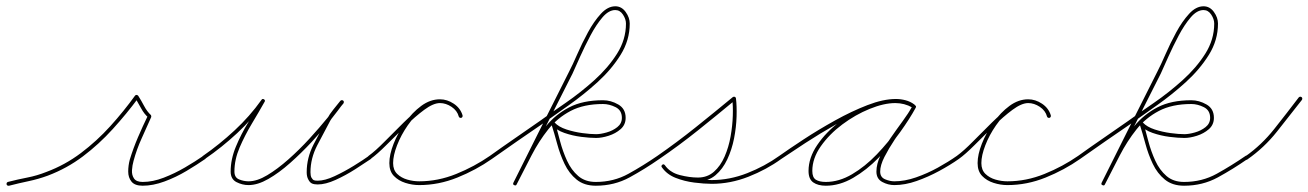

<svg xmlns="http://www.w3.org/2000/svg" viewBox="-20 -578 4164 611"><path d="M9 13Q3 14 1 9Q0 3 5 1Q36 -7 67 -13Q98 -19 128 -31Q187 -53 237.5 -91Q288 -129 331 -176.5Q374 -224 410 -274Q412 -276 415 -276Q419 -275 420 -273Q429 -259 438.5 -241Q448 -223 460 -212Q461 -212 461 -209Q462 -207 461 -205Q446 -171 430.5 -137Q415 -103 405 -66Q401 -52 400 -36.5Q399 -21 406.5 -10Q414 1 434 1Q466 1 501 -12.5Q536 -26 568.5 -45Q601 -64 627 -82Q627 -82 627 -82Q627 -82 627 -82Q631 -85 635 -80Q638 -76 633 -72Q607 -54 573.5 -34Q540 -14 503.5 -0.5Q467 13 434 13Q409 13 398.5 0Q388 -13 388 -32Q388 -51 393 -70Q404 -106 419 -141Q434 -176 451 -211Q451 -212 452 -207Q453 -203 452 -204Q439 -215 429 -233.5Q419 -252 410 -267Q408 -269 415 -269Q421 -269 420 -266Q383 -216 339 -167.5Q295 -119 244 -80.5Q193 -42 132 -19Q102 -8 71 -1.5Q40 5 9 13Q9 13 9 13Q9 13 9 13Z M632 -72Q627 -69 624 -74Q621 -79 626 -82Q678 -118 726.5 -163Q775 -208 812 -260Q815 -265 820 -262Q825 -259 822 -254Q804 -222 781.5 -184.5Q759 -147 742.5 -108.5Q726 -70 726 -32Q726 -13 741 -7Q756 -1 771 -1Q798 -1 830.5 -20.5Q863 -40 898 -71Q933 -102 965 -137Q997 -172 1023 -204Q1049 -236 1063 -256Q1066 -261 1071 -258Q1076 -254 1073 -249Q1062 -236 1051 -222.5Q1040 -209 1031 -194Q1031 -194 1031 -194Q1031 -194 1031 -194Q1011 -157 989.5 -115.5Q968 -74 968 -30Q968 -19 971 -13Q971 -13 971 -13Q971 -13 971 -13Q975 -6 979 -4.5Q983 -3 991 -3Q1014 -3 1045 -17.5Q1076 -32 1106 -50.5Q1136 -69 1154 -82Q1158 -85 1162 -80Q1165 -76 1160 -72Q1141 -59 1110.5 -39.5Q1080 -20 1048 -5.5Q1016 9 991 9Q980 9 973 6Q966 3 961 -7Q961 -7 961 -7Q961 -7 961 -7Q956 -16 956 -30Q956 -76 978 -118.5Q1000 -161 1021 -200Q1021 -200 1021 -200Q1021 -200 1021 -200Q1029 -215 1040.5 -229Q1052 -243 1063 -257Q1067 -261 1072 -258Q1076 -254 1073 -250Q1057 -228 1031 -195Q1005 -162 972 -126.5Q939 -91 903.5 -59.5Q868 -28 834 -8.5Q800 11 771 11Q751 11 732.5 1.5Q714 -8 714 -32Q714 -71 730.5 -111Q747 -151 770 -188.5Q793 -226 812 -260Q815 -265 820 -262Q825 -258 822 -254Q784 -200 735 -154.5Q686 -109 632 -72Q632 -72 632 -72Q632 -72 632 -72Z M1151 -74Q1148 -78 1153 -82Q1175 -98 1204 -127.5Q1233 -157 1264.5 -188Q1296 -219 1325.5 -240.5Q1355 -262 1380 -262Q1403 -262 1424 -247.5Q1445 -233 1452 -211Q1452 -211 1452 -211Q1452 -211 1452 -211Q1453 -205 1448 -203Q1442 -202 1440 -207Q1435 -226 1417 -238Q1399 -250 1380 -250Q1359 -250 1330 -228.5Q1301 -207 1269.5 -176Q1238 -145 1209 -116Q1180 -87 1159 -72Q1155 -69 1151 -74ZM1452 -211Q1453 -205 1448 -203Q1442 -202 1440 -207Q1435 -226 1417 -238Q1399 -250 1380 -250Q1352 -250 1325.5 -230Q1299 -210 1277.5 -179Q1256 -148 1243.5 -115.5Q1231 -83 1231 -59Q1231 -37 1244 -24.5Q1257 -12 1276 -6.5Q1295 -1 1314 -1Q1374 -1 1432 -24.5Q1490 -48 1539 -82Q1539 -82 1539 -82Q1539 -82 1539 -82Q1543 -85 1547 -80Q1550 -76 1545 -72Q1495 -37 1435.5 -13Q1376 11 1314 11Q1292 11 1270 4Q1248 -3 1233.5 -18Q1219 -33 1219 -59Q1219 -86 1232.5 -120.5Q1246 -155 1269 -187.5Q1292 -220 1320.5 -241Q1349 -262 1380 -262Q1403 -262 1424 -248Q1445 -234 1452 -211Q1452 -211 1452 -211Q1452 -211 1452 -211Z M1537 -74Q1534 -78 1539 -82Q1578 -110 1618 -137.5Q1658 -165 1698 -193Q1734 -219 1780.5 -251Q1827 -283 1871 -322.5Q1915 -362 1943.5 -407Q1972 -452 1972 -503Q1972 -517 1962.5 -531.5Q1953 -546 1938 -546Q1917 -546 1897 -522.5Q1877 -499 1859 -465Q1841 -431 1826 -397.5Q1811 -364 1802 -344Q1757 -256 1713 -168Q1669 -80 1624 9Q1624 9 1624 9Q1624 9 1624 9Q1622 14 1616 11Q1611 9 1614 3Q1658 -85 1702 -173Q1746 -261 1791 -350Q1802 -371 1817 -405.5Q1832 -440 1851 -475Q1870 -510 1892 -534Q1914 -558 1938 -558Q1958 -558 1971 -540Q1984 -522 1984 -503Q1984 -450 1955 -403.5Q1926 -357 1882 -317Q1838 -277 1790.5 -243.5Q1743 -210 1705 -183Q1665 -156 1625 -128Q1585 -100 1545 -72Q1541 -69 1537 -74ZM1624 9Q1622 14 1616 11Q1611 9 1614 3Q1638 -45 1662.5 -92Q1687 -139 1717.5 -176.5Q1748 -214 1791.5 -236.5Q1835 -259 1899 -259Q1924 -259 1947.5 -245.5Q1971 -232 1971 -203Q1971 -181 1955 -167Q1939 -153 1917 -146Q1895 -139 1877 -139Q1857 -139 1829.5 -142.5Q1802 -146 1776 -155Q1750 -164 1737 -180Q1733 -184 1739 -187Q1745 -190 1747 -186Q1754 -160 1762.5 -128Q1771 -96 1784.5 -66.5Q1798 -37 1820 -18Q1842 1 1876 1Q1933 1 1980 -25Q2027 -51 2072 -82Q2072 -82 2072 -82Q2072 -82 2072 -82Q2076 -85 2080 -80Q2083 -76 2078 -72Q2032 -40 1983.5 -13.5Q1935 13 1876 13Q1839 13 1815 -6.5Q1791 -26 1776.5 -56.5Q1762 -87 1753 -120.5Q1744 -154 1735 -182Q1734 -187 1738 -189Q1742 -191 1745 -188Q1758 -174 1782.5 -166Q1807 -158 1833 -154.5Q1859 -151 1877 -151Q1891 -151 1910.5 -156.5Q1930 -162 1944.5 -173.5Q1959 -185 1959 -203Q1959 -227 1939 -237Q1919 -247 1899 -247Q1838 -247 1796 -225Q1754 -203 1724.5 -166Q1695 -129 1671.5 -83.5Q1648 -38 1624 9Q1624 9 1624 9Q1624 9 1624 9Z M2078 -72Q2073 -69 2070 -74Q2067 -79 2072 -82Q2134 -125 2194 -173Q2254 -221 2312 -269Q2315 -271 2318 -270Q2322 -268 2322 -265Q2325 -241 2324 -207Q2323 -173 2316 -137.5Q2309 -102 2294.5 -71Q2280 -40 2257 -20.5Q2234 -1 2201 -1Q2171 -1 2138 -10Q2105 -19 2086 -46Q2083 -50 2088 -54Q2092 -57 2096 -52Q2110 -32 2137 -22Q2164 -12 2193.5 -8.5Q2223 -5 2245 -5Q2302 -5 2358 -27Q2414 -49 2460 -82Q2464 -85 2468 -80Q2471 -76 2466 -72Q2419 -38 2361.5 -15.5Q2304 7 2245 7Q2221 7 2189.5 3Q2158 -1 2130 -12Q2102 -23 2086 -46Q2083 -50 2088 -54Q2092 -57 2096 -52Q2112 -29 2143 -21Q2174 -13 2201 -13Q2231 -13 2252 -31.5Q2273 -50 2286 -80Q2299 -110 2305 -144Q2311 -178 2312 -210Q2313 -242 2310 -264Q2310 -267 2316 -264Q2322 -262 2320 -260Q2261 -211 2201 -163Q2141 -115 2078 -72Q2078 -72 2078 -72Q2078 -72 2078 -72Z M2458 -74Q2455 -78 2460 -82Q2491 -104 2537.5 -134.5Q2584 -165 2637 -194.5Q2690 -224 2740.5 -243.5Q2791 -263 2831 -263Q2846 -263 2861.5 -259Q2877 -255 2889 -246Q2894 -243 2891 -238Q2888 -233 2883 -236Q2858 -250 2829 -250Q2793 -250 2747.5 -231.5Q2702 -213 2660.5 -182Q2619 -151 2592 -112.5Q2565 -74 2565 -34Q2565 -13 2576.5 -6Q2588 1 2608 1Q2650 1 2691.5 -23.5Q2733 -48 2770 -86.5Q2807 -125 2836 -166.5Q2865 -208 2884 -241Q2887 -246 2892 -243Q2897 -240 2894 -235Q2883 -215 2864.5 -188.5Q2846 -162 2827 -133.5Q2808 -105 2794.5 -78.5Q2781 -52 2781 -32Q2781 -14 2796.5 -7.5Q2812 -1 2826 -1Q2859 -1 2895 -13.5Q2931 -26 2964.5 -44.5Q2998 -63 3025 -82Q3025 -82 3025 -82Q3025 -82 3025 -82Q3029 -85 3033 -80Q3036 -76 3031 -72Q3004 -53 2969 -34Q2934 -15 2897 -2Q2860 11 2826 11Q2806 11 2787.5 1Q2769 -9 2769 -32Q2769 -56 2782 -83.5Q2795 -111 2814 -138.5Q2833 -166 2852.5 -192.5Q2872 -219 2884 -241Q2887 -246 2892 -243Q2897 -240 2894 -235Q2875 -200 2844.5 -157.5Q2814 -115 2776 -76Q2738 -37 2695 -12Q2652 13 2608 13Q2583 13 2568 2.5Q2553 -8 2553 -34Q2553 -76 2581 -117Q2609 -158 2652 -190.5Q2695 -223 2742.5 -242.5Q2790 -262 2829 -262Q2862 -262 2889 -246Q2894 -243 2891 -238Q2887 -233 2883 -236Q2871 -244 2857.5 -247.5Q2844 -251 2831 -251Q2793 -251 2743 -231.5Q2693 -212 2641 -182.5Q2589 -153 2543 -123Q2497 -93 2466 -72Q2462 -69 2458 -74Z M3023 -74Q3020 -78 3025 -82Q3047 -98 3076 -127.5Q3105 -157 3136.5 -188Q3168 -219 3197.5 -240.5Q3227 -262 3252 -262Q3275 -262 3296 -247.5Q3317 -233 3324 -211Q3324 -211 3324 -211Q3324 -211 3324 -211Q3325 -205 3320 -203Q3314 -202 3312 -207Q3307 -226 3289 -238Q3271 -250 3252 -250Q3231 -250 3202 -228.5Q3173 -207 3141.5 -176Q3110 -145 3081 -116Q3052 -87 3031 -72Q3027 -69 3023 -74ZM3324 -211Q3325 -205 3320 -203Q3314 -202 3312 -207Q3307 -226 3289 -238Q3271 -250 3252 -250Q3224 -250 3197.5 -230Q3171 -210 3149.5 -179Q3128 -148 3115.5 -115.5Q3103 -83 3103 -59Q3103 -37 3116 -24.5Q3129 -12 3148 -6.5Q3167 -1 3186 -1Q3246 -1 3304 -24.5Q3362 -48 3411 -82Q3411 -82 3411 -82Q3411 -82 3411 -82Q3415 -85 3419 -80Q3422 -76 3417 -72Q3367 -37 3307.5 -13Q3248 11 3186 11Q3164 11 3142 4Q3120 -3 3105.5 -18Q3091 -33 3091 -59Q3091 -86 3104.5 -120.5Q3118 -155 3141 -187.5Q3164 -220 3192.5 -241Q3221 -262 3252 -262Q3275 -262 3296 -248Q3317 -234 3324 -211Q3324 -211 3324 -211Q3324 -211 3324 -211Z M3409 -74Q3406 -78 3411 -82Q3450 -110 3490 -137.5Q3530 -165 3570 -193Q3606 -219 3652.5 -251Q3699 -283 3743 -322.5Q3787 -362 3815.5 -407Q3844 -452 3844 -503Q3844 -517 3834.5 -531.5Q3825 -546 3810 -546Q3789 -546 3769 -522.5Q3749 -499 3731 -465Q3713 -431 3698 -397.5Q3683 -364 3674 -344Q3629 -256 3585 -168Q3541 -80 3496 9Q3496 9 3496 9Q3496 9 3496 9Q3494 14 3488 11Q3483 9 3486 3Q3530 -85 3574 -173Q3618 -261 3663 -350Q3674 -371 3689 -405.5Q3704 -440 3723 -475Q3742 -510 3764 -534Q3786 -558 3810 -558Q3830 -558 3843 -540Q3856 -522 3856 -503Q3856 -450 3827 -403.5Q3798 -357 3754 -317Q3710 -277 3662.5 -243.5Q3615 -210 3577 -183Q3537 -156 3497 -128Q3457 -100 3417 -72Q3413 -69 3409 -74ZM3496 9Q3494 14 3488 11Q3483 9 3486 3Q3510 -45 3534.5 -92Q3559 -139 3589.5 -176.5Q3620 -214 3663.5 -236.5Q3707 -259 3771 -259Q3796 -259 3819.5 -245.5Q3843 -232 3843 -203Q3843 -181 3827 -167Q3811 -153 3789 -146Q3767 -139 3749 -139Q3729 -139 3701.5 -142.5Q3674 -146 3648 -155Q3622 -164 3609 -180Q3605 -184 3611 -187Q3617 -190 3619 -186Q3626 -160 3634.5 -128Q3643 -96 3656.5 -66.5Q3670 -37 3692 -18Q3714 1 3748 1Q3805 1 3852 -25Q3899 -51 3944 -82Q3944 -82 3944 -82Q3944 -82 3944 -82Q3948 -85 3952 -80Q3955 -76 3950 -72Q3904 -40 3855.5 -13.5Q3807 13 3748 13Q3711 13 3687 -6.5Q3663 -26 3648.5 -56.5Q3634 -87 3625 -120.5Q3616 -154 3607 -182Q3606 -187 3610 -189Q3614 -191 3617 -188Q3630 -174 3654.5 -166Q3679 -158 3705 -154.5Q3731 -151 3749 -151Q3763 -151 3782.5 -156.5Q3802 -162 3816.5 -173.5Q3831 -185 3831 -203Q3831 -227 3811 -237Q3791 -247 3771 -247Q3710 -247 3668 -225Q3626 -203 3596.5 -166Q3567 -129 3543.5 -83.5Q3520 -38 3496 9Q3496 9 3496 9Q3496 9 3496 9Z M3942 -72Q3939 -77 3944 -81Q3995 -117 4035 -167.5Q4075 -218 4113 -268Q4117 -272 4122 -269Q4126 -265 4123 -260Q4084 -210 4043.5 -159Q4003 -108 3950 -71Q3946 -67 3942 -72Z"/></svg>

Font: FRB American Cursive Guidelines Arrows Thin
Style: Italic
Weight: 100
Italic angle: -25°
Version: Version 2.0;Modular Font Editor K font №1